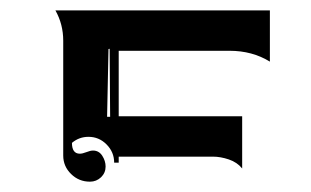

<svg xmlns="http://www.w3.org/2000/svg" viewBox="-20 -489 602 372"><path d="M87.4 -468.8H502.9V-369.6Q468.8 -390.6 424.8 -390.6H210V-263.7H449.2V-162.6Q439.5 -174.6 423.3 -180.1Q407.2 -185.5 392.6 -185.5H210V-173.8H201.2Q201.2 -194.3 186.5 -209.1Q171.9 -223.9 151.4 -223.9Q133.3 -223.9 119.4 -212.2Q119.4 -191.4 134.5 -191.2Q139.6 -191.2 147.3 -194.2Q155 -197.3 160.2 -197.3Q171.6 -197.3 178.1 -187.3Q184.6 -177.2 184.6 -166.3Q184.6 -154.1 175.7 -145.5Q166.7 -137 154.3 -137Q132.8 -137 117.7 -151.9Q102.5 -166.7 102.5 -187.7V-410.2Q102.5 -441.9 87.4 -468.8ZM187.5 -262.7H193.4L192.4 -394.5L190.2 -394Z"/></svg>

Font: AgreloyInT3
Style: Medium
Weight: 400
Designer: gluk
Foundry: gluk
Version: Version 0.27